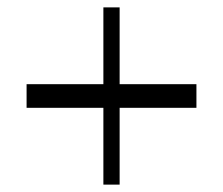

<svg xmlns="http://www.w3.org/2000/svg" viewBox="-20 -540 604 520"><path d="M260 -40H304V-248H512V-312H304V-520H260V-312H52V-248H260Z"/></svg>

Font: Ribes
Style: Bold
Weight: 900
Designer: Luigi Gorlero
Foundry: Collletttivo
Version: Version 2.100;Glyphs 3.1.2 (3151)